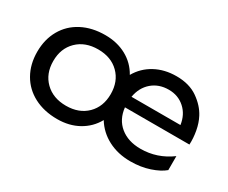

<svg xmlns="http://www.w3.org/2000/svg" viewBox="-84 -723 1156 975"><g transform="rotate(30 494.0 -236.0)"><path d="M511 -369Q542 -423 596.5 -452.5Q651 -482 721 -482Q796 -482 846 -447Q896 -412 920 -366Q937 -334 944.5 -293Q952 -252 950 -214H572Q579 -147 625.5 -109Q672 -71 745 -71Q842 -71 922 -130V-48Q894 -24 843.5 -7Q793 10 732 10Q659 10 601.5 -20Q544 -50 511 -104Q481 -50 427 -20Q373 10 303 10Q226 10 167.5 -20.5Q109 -51 77 -107Q45 -163 45 -236Q45 -309 77 -365Q109 -421 167.5 -451.5Q226 -482 303 -482Q373 -482 427 -452.5Q481 -423 511 -369ZM476 -236Q476 -310 430 -355.5Q384 -401 308 -401Q232 -401 185.5 -355.5Q139 -310 139 -236Q139 -162 185.5 -116.5Q232 -71 308 -71Q384 -71 430 -116.5Q476 -162 476 -236ZM861 -277Q853 -334 814.5 -368.5Q776 -403 721 -403Q663 -403 623.5 -369Q584 -335 574 -277Z"/></g></svg>

Font: Madhuban
Style: Regular
Weight: 400
Designer: jaikishan Patel
Foundry: MagicType
Version: Version 1.000